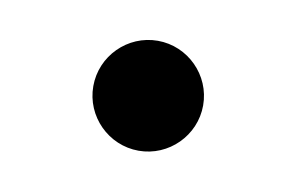

<svg xmlns="http://www.w3.org/2000/svg" viewBox="-32 -168 340 220"><g transform="rotate(10 138.0 -58.0)"><path d="M137.8 5.7C172.9 5.7 201.7 -23.1 201.7 -58.2C201.7 -93.4 172.9 -122.2 137.8 -122.2C102.6 -122.2 73.9 -93.4 73.9 -58.2C73.9 -23.1 102.6 5.7 137.8 5.7Z"/></g></svg>

Font: Karasuma Gothic
Style: Regular
Weight: 400
Designer: Rasmus Andersson, Ryoko Nishizuka
Foundry: Genbu
Version: Version 1.00